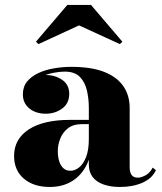

<svg xmlns="http://www.w3.org/2000/svg" viewBox="-20 -734 646 764"><path d="M457 10Q420.5 10 392.5 0.2Q364.5 -9.5 349 -29.2Q333.5 -49 333.5 -79.5V-304.5Q333.5 -340.5 326 -373.5Q318.5 -406.5 298 -427.8Q277.5 -449 237.5 -449Q217 -449 192.5 -444.2Q168 -439.5 146 -429Q124 -418.5 109.8 -401.2Q95.5 -384 95.5 -358.5H72Q72 -392.5 98.8 -414Q125.5 -435.5 162 -435.5Q199.5 -435.5 227.5 -416.2Q255.5 -397 255.5 -360.5Q255.5 -322.5 227.2 -302Q199 -281.5 162 -281.5Q122.5 -281.5 96.8 -302.5Q71 -323.5 71 -358.5Q71 -389 88 -409.8Q105 -430.5 133.2 -443.5Q161.5 -456.5 195.5 -462.2Q229.5 -468 264 -468Q343.5 -468 394.8 -447.8Q446 -427.5 471 -390.8Q496 -354 496 -304.5V-67Q496 -50 503.2 -38.5Q510.5 -27 529 -27Q541 -27 558.8 -36.2Q576.5 -45.5 587.5 -67L600.5 -57Q585.5 -24 547 -7Q508.5 10 457 10ZM178.5 10Q113.5 10 74.8 -23.2Q36 -56.5 36 -113.5Q36 -180.5 94.2 -218.8Q152.5 -257 259 -257H380V-240H306Q271 -240 250 -223.2Q229 -206.5 219.5 -181.8Q210 -157 210 -133.5Q210 -110 215.5 -92.5Q221 -75 232 -64.8Q243 -54.5 260 -54.5Q278 -54.5 294.8 -67.8Q311.5 -81 322.5 -109Q333.5 -137 333.5 -181H346.5Q346.5 -122.5 325.5 -79.5Q304.5 -36.5 266.8 -13.2Q229 10 178.5 10ZM133 -558.5 123 -568 248 -714.5H342L467 -568L457 -558.5L294.5 -633Z"/></svg>

Font: Bodoni Moda 11pt ExtraBold
Style: Regular
Weight: 800
Designer: Owen Earl
Foundry: indestructible type
Version: Version 2.004